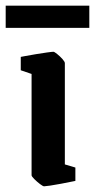

<svg xmlns="http://www.w3.org/2000/svg" viewBox="-47 -645 334 675"><path d="M108 10Q104 10 93.5 2Q83 -6 73.5 -15.5Q64 -25 64 -29V-385L26 -398V-445Q26 -445 42 -448Q58 -451 79 -454.5Q100 -458 118 -460.5Q136 -463 141 -463Q144 -463 154 -455Q164 -447 172.5 -437.5Q181 -428 181 -423V-67L218 -56V-9Q218 -9 203 -6Q188 -3 167.5 1Q147 5 129.5 7.5Q112 10 108 10ZM-27 -547V-625H267V-547Z"/></svg>

Font: Grenze Gotisch SemiBold
Style: Regular
Weight: 600
Designer: Renata Polastri
Foundry: Omnibus-Type
Version: Version 1.001